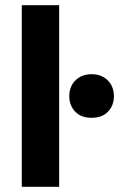

<svg xmlns="http://www.w3.org/2000/svg" viewBox="-20 -720 470 740"><path d="M64 -700H208V0H64ZM247 -349Q247 -387 271 -410.5Q295 -434 333 -434Q371 -434 395 -410.5Q419 -387 419 -349Q419 -314 396.5 -290Q374 -266 333 -266Q292 -266 269.5 -290Q247 -314 247 -349Z"/></svg>

Font: Post Grotesk Bold
Style: Bold
Weight: 700
Version: Version 1.0